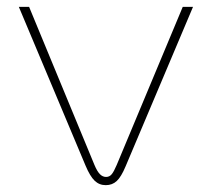

<svg xmlns="http://www.w3.org/2000/svg" viewBox="-20 -529 619 561"><path d="M289 12Q270 12 256.5 -1Q243 -14 230 -45L35 -509H65L256 -47Q264 -28 272 -20Q280 -12 290 -12Q300 -12 306.5 -20Q313 -28 321 -47L514 -509H544L347 -43Q334 -12 321 0Q308 12 289 12Z"/></svg>

Font: MuseoModerno SemiBold Thin
Style: Regular
Weight: 250
Version: Version 1.001